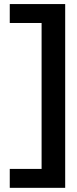

<svg xmlns="http://www.w3.org/2000/svg" viewBox="-20 -742 378 944"><path d="M28 181.5H300.5V-722H28V-629H184.5V88.5H28Z"/></svg>

Font: Anybody UltraCondensed Thin SemiBold
Style: Regular
Weight: 600
Version: Version 1.111